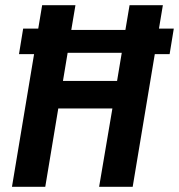

<svg xmlns="http://www.w3.org/2000/svg" viewBox="-20 -718 688 738"><path d="M412 -301H204L154 0H26L111 -510H53L69 -608H127L142 -698H270L254 -603H462L478 -698H606L591 -608H648L632 -510H575L490 0H361ZM430 -407 448 -515H240L222 -407Z"/></svg>

Font: IBM Plex Mono SemiBold
Style: Italic
Weight: 600
Italic angle: -9°
Monospace: yes
Designer: Mike Abbink, Paul van der Laan, Pieter van Rosmalen
Foundry: Bold Monday
Version: Version 2.3